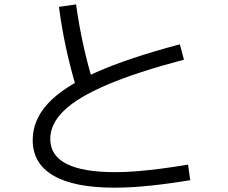

<svg xmlns="http://www.w3.org/2000/svg" viewBox="-20 -811 1040 875"><path d="M501.3 44.3Q318 44.3 223.5 -10.7Q129 -65.7 129 -173Q129 -264 198.7 -339.5Q268.3 -415 416.8 -481Q565.3 -547 799.7 -609L818.3 -539Q606 -483 471.4 -426Q336.7 -369 272.9 -308.2Q209.1 -247.3 209.1 -177.7Q209.1 -26.4 505.3 -26.4Q551.7 -26.4 602.8 -30.5Q654 -34.7 712.5 -42.2Q771 -49.7 837 -60.7L847 10Q756.7 25.3 667.8 34.8Q579 44.3 501.3 44.3ZM330 -403Q301 -500 281.1 -591.7Q261.3 -683.3 248.6 -779.7L326.7 -791Q340 -695 359.9 -605.2Q379.7 -515.3 408 -422.3Z"/></svg>

Font: M PLUS 1 Thin
Style: Regular
Weight: 100
Designer: Coji Morishita
Foundry: UNDERFOREST DESIGN
Version: Version 1.001